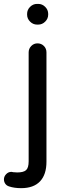

<svg xmlns="http://www.w3.org/2000/svg" viewBox="-65 -724 333 979"><path d="M-18.6 226.6Q-31.2 222.7 -38.1 212.9Q-44.9 203.1 -44.9 190.4Q-44.9 175.8 -33.7 164.1Q-22.5 152.3 -6.8 152.3L4.9 154.3H7.8Q13.7 155.3 22.5 155.3Q54.7 155.3 67.9 143.6Q81.1 131.8 81.1 98.6V-457Q81.1 -475.6 94.2 -489.3Q107.4 -502.9 126 -502.9Q145.5 -502.9 158.7 -489.7Q171.9 -476.6 171.9 -457V100.6Q171.9 166 139.2 200.7Q106.4 235.4 43 235.4Q7.8 235.4 -18.6 226.6ZM73.2 -653.3Q73.2 -673.8 88.4 -689Q103.5 -704.1 124 -704.1H129.9Q150.4 -704.1 165.5 -689Q180.7 -673.8 180.7 -653.3V-649.4Q180.7 -628.9 165.5 -613.8Q150.4 -598.6 129.9 -598.6H124Q103.5 -598.6 88.4 -613.8Q73.2 -628.9 73.2 -649.4Z"/></svg>

Font: jf-openhuninn-2.0
Style: Regular
Weight: 400
Designer: [Kosugi Maru]
Designed by MOTOYA      

[Varela Round]
Joe Prince (Latin component); Avraham Cornfeld (Hebrew component)
Foundry: justfont CO.,LTD.
Version: 2.0